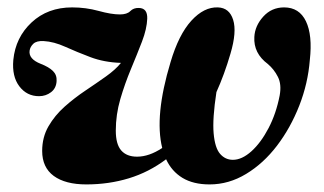

<svg xmlns="http://www.w3.org/2000/svg" viewBox="-20 -487 876 519"><path d="M569 -467Q600 -466 610.2 -433.5Q620.5 -401 603 -342Q586.5 -285.5 565 -238Q554 -166 557.5 -126.5Q561 -87 575 -71Q589 -55 609.5 -55Q634 -55 659.8 -78.2Q685.5 -101.5 706 -140.8Q726.5 -180 736 -229Q741.5 -259 731.2 -279.2Q721 -299.5 704 -314Q665 -343 667.5 -387Q669 -417 691.5 -442Q714 -467 748 -467Q789 -467 807 -429.5Q825 -392 817.5 -325Q812.5 -261.5 789 -201.5Q765.5 -141.5 728.8 -93.2Q692 -45 645.2 -16.8Q598.5 11.5 546.5 11.5Q502.5 11.5 473.2 -6.2Q444 -24 429 -56.5Q382.5 -21.5 328.2 -5Q274 11.5 213.5 11.5Q156.5 11.5 125.2 -11.5Q94 -34.5 94 -79Q94 -116 111 -145.5Q128 -175 154.8 -198.8Q181.5 -222.5 211 -242.2Q240.5 -262 266.2 -280.2Q292 -298.5 307 -317Q261.5 -318.5 224.5 -332.5Q187.5 -346.5 156.5 -360.5Q125.5 -374.5 98 -376Q79 -377 70.2 -368.8Q61.5 -360.5 60 -350Q57 -327.5 90 -314.5Q112 -306 123 -295.2Q134 -284.5 133 -268Q132 -248.5 118 -237.8Q104 -227 85.5 -227Q52.5 -227 32.2 -253.8Q12 -280.5 16 -325Q22 -386 65.5 -426.5Q109 -467 175 -467Q212 -467 246.5 -457.5Q281 -448 304 -448Q323.5 -448 332.2 -457Q341 -466 355.5 -465.5Q379 -465 378 -436.5Q377 -409 363.8 -374.5Q350.5 -340 334 -300.5Q317.5 -261 305.2 -219Q293 -177 293 -134Q293 -97 307.8 -80.2Q322.5 -63.5 350.5 -63.5Q383 -63.5 418.5 -87Q397 -173.5 441 -319Q463 -393.5 497.2 -431Q531.5 -468.5 569 -467Z"/></svg>

Font: Fraunces 72pt S000
Style: Bold Italic
Weight: 700
Italic angle: -16°
Version: Version 1.000; ttfautohint (v1.8.3)